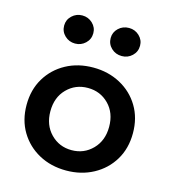

<svg xmlns="http://www.w3.org/2000/svg" viewBox="-105 -770 773 865"><g transform="rotate(15 282.0 -337.0)"><path d="M322 -619Q322 -646 342 -665Q362 -684 391 -684Q419 -684 439 -665Q459 -646 459 -619Q459 -591 439 -572Q419 -553 391 -553Q362 -553 342 -572Q322 -591 322 -619ZM105 -619Q105 -646 125 -665Q145 -684 173 -684Q201 -684 221 -665Q241 -646 241 -619Q241 -591 221 -572Q201 -553 173 -553Q145 -553 125 -572Q105 -591 105 -619ZM34 -230Q34 -301 66.5 -355Q99 -409 155 -439.5Q211 -470 282 -470Q352 -470 408.5 -439.5Q465 -409 497.5 -355Q530 -301 530 -230Q530 -159 497.5 -105Q465 -51 408.5 -20.5Q352 10 282 10Q211 10 155 -20.5Q99 -51 66.5 -105Q34 -159 34 -230ZM145 -230Q145 -166 184.5 -125.5Q224 -85 282 -85Q340 -85 379.5 -125.5Q419 -166 419 -230Q419 -295 379.5 -335Q340 -375 282 -375Q224 -375 184.5 -335Q145 -295 145 -230Z"/></g></svg>

Font: Jost* Medium
Style: Regular
Weight: 500
Version: Version 3.7